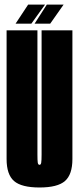

<svg xmlns="http://www.w3.org/2000/svg" viewBox="-20 -806 343 830"><path d="M150.8 4.5Q72.8 4.5 40.6 -23.5Q8.5 -51.5 8.5 -118.5V-675H141.8V-137Q141.8 -112.5 143.2 -103Q144.8 -93.5 150.8 -93.5Q156.8 -93.5 158.2 -103Q159.8 -112.5 159.8 -137V-675H293V-118.5Q293 -51.5 260.9 -23.5Q228.8 4.5 150.8 4.5ZM47.4 -703.8 101.6 -786H174.6L115.6 -703.8ZM129.6 -703.8 182.4 -786H254.9L197.1 -703.8Z"/></svg>

Font: Anybody UltraCondensed Thin
Style: Regular
Weight: 100
Width: 1
Designer: Tyler Finck
Foundry: Etcetera Type Company
Version: Version 1.110